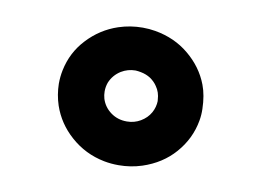

<svg xmlns="http://www.w3.org/2000/svg" viewBox="-52 -899 715 535"><g transform="rotate(10 305.0 -631.5)"><path d="M244.6 -815.4Q194.8 -798.8 158.7 -759.8Q123.5 -722.2 112.8 -670.4Q108.9 -651.4 108.9 -631.8Q109.4 -600.6 119.1 -571.3Q135.7 -522.9 174.8 -488.3Q215.8 -451.7 270.5 -440.9Q290.5 -437 312 -437Q346.2 -437 377.9 -447.3Q432.6 -465.3 467.3 -504.9Q503.4 -545.9 512.7 -598.6Q515.6 -614.7 515.1 -631.8Q514.2 -670.4 503.4 -698.7Q485.4 -746.1 443.8 -780.3Q403.8 -813.5 348.1 -823.2Q330.6 -826.2 312.5 -826.2Q277.3 -826.2 244.6 -815.4ZM314 -561H313Q287.6 -561 268.1 -575.2Q248.5 -589.4 241.2 -612.3Q238.3 -622.6 238.3 -632.8Q238.3 -646 242.7 -658.2Q252 -680.7 272.9 -693.8Q291.5 -705.1 313.5 -705.1Q321.3 -704.6 328.6 -703.1Q343.8 -700.2 356 -692.4Q368.7 -683.6 376 -672.4Q387.2 -656.7 388.2 -635.7V-633.8L388.7 -632.8Q388.2 -614.3 379.4 -598.6Q370.1 -582 352.1 -571.3Q334.5 -561 314 -561Z"/></g></svg>

Font: Comic Relief
Style: Bold
Weight: 700
Designer: Jeff Davis
Foundry: Loudifier
Version: Version 1.200; ttfautohint (v1.8.4.7-5d5b)